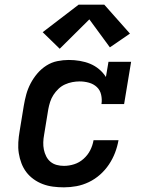

<svg xmlns="http://www.w3.org/2000/svg" viewBox="-20 -795 640 823"><path d="M254 8Q230 8 207 5Q184 2 163 -6Q142 -14 124 -27Q106 -40 93 -57Q80 -74 72 -95Q64 -116 60.5 -138.5Q57 -161 58.5 -185Q60 -209 64 -232L82 -342Q86 -366 92.5 -390Q99 -414 111 -437Q123 -460 140 -480Q157 -500 179 -514Q201 -528 226 -533Q251 -538 275 -538Q299 -538 322.5 -534Q346 -530 366.5 -521.5Q387 -513 404.5 -498.5Q422 -484 434 -465L445 -530H542L512 -349H415Q418 -369 413.5 -389Q409 -409 395 -422Q381 -435 361.5 -440.5Q342 -446 321 -446Q306 -446 290 -443Q274 -440 258.5 -433Q243 -426 230.5 -414Q218 -402 209 -388Q200 -374 195 -358.5Q190 -343 187 -327L169 -217Q166 -201 165.5 -185Q165 -169 168 -154Q171 -139 178 -125Q185 -111 196.5 -101.5Q208 -92 223 -88Q238 -84 254 -84Q276 -84 298 -91Q320 -98 338 -114Q356 -130 366.5 -150.5Q377 -171 381 -194H488Q483 -166 473 -140Q463 -114 447 -90Q431 -66 409 -46.5Q387 -27 361 -14.5Q335 -2 308 3Q281 8 254 8ZM236 -586 163 -657 317 -775H427L537 -651L451 -592L363 -712Z"/></svg>

Font: Iosevka Curly Slab SmBdExObl
Style: Regular
Weight: 600
Width: 7
Italic angle: -9°
Monospace: yes
Designer: Belleve Invis
Foundry: Belleve Invis
Version: Version 11.1.0; ttfautohint (v1.8.3)